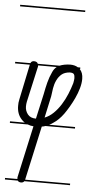

<svg xmlns="http://www.w3.org/2000/svg" viewBox="-55 -575 415 855"><g transform="rotate(5 152.0 -148.0)"><path d="M291 239H87Q82 246 73 246Q64 246 59 241Q58 240 58 239H0V232H55V230V224L106 -8Q92 -9 80 -14H0V-21H66Q58 -26 51 -34Q30 -57 30 -93Q30 -100 30.5 -107Q31 -114 33 -122L66 -280H0V-287H68Q72 -297 83 -297Q93 -297 98 -292Q100 -289 101 -287H198Q217 -295 245 -296Q266 -296 280 -287H291V-280H289Q304 -265 304 -237Q304 -217 297.5 -194.5Q291 -172 281 -150.5Q271 -129 259.5 -109.5Q248 -90 238 -76Q217 -47 192 -31Q184 -25 175 -21H291V-14H159Q151 -11 143 -10L90 231V232H291ZM103 -275 67 -114Q65 -104 65 -93Q65 -74 77 -58.5Q89 -43 114 -43L139 -155Q144 -182 150.5 -207.5Q157 -233 168 -256Q174 -270 186 -280H103ZM152 -51Q173 -59 191 -76.5Q209 -94 223.5 -117Q238 -140 248.5 -165.5Q259 -191 266 -215Q269 -231 269 -237Q269 -249 265 -255Q261 -261 246 -261Q223 -259 210 -248Q197 -237 189 -220Q181 -203 178 -184Q175 -165 173 -148ZM291 -535H0V-542H291Z"/></g></svg>

Font: Gruenewald VA 1. Klasse
Style: Regular
Weight: 400
Designer: Peter Wiegel
Foundry: Peter Wiegel, nach dem Schriftentwurf von Dr. H. Gr¸newald
Version: Version 0.007